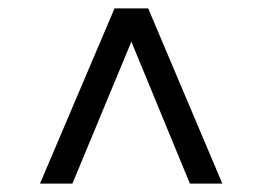

<svg xmlns="http://www.w3.org/2000/svg" viewBox="-20 -578 623 456"><path d="M431 -142 292 -479 152 -142H75L252 -558H332L508 -142Z"/></svg>

Font: Montserrat Alternates Medium
Style: Regular
Weight: 500
Designer: Julieta Ulanovsky
Foundry: Julieta Ulanovsky
Version: Version 7.200